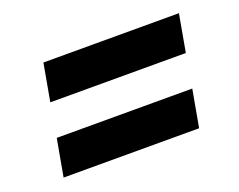

<svg xmlns="http://www.w3.org/2000/svg" viewBox="-67 -575 712 571"><g transform="rotate(-20 289.5 -290.0)"><path d="M88.5 -342.6 109.7 -460.9H538.6L517.4 -342.6ZM49.1 -118.8 70.3 -236.7H499.2L478 -118.8Z"/></g></svg>

Font: DM Sans 9pt
Style: Italic
Weight: 400
Italic angle: -10°
Designer: Colophon Foundry, Jonny Pinhorn
Foundry: Colophon Foundry
Version: Version 4.004